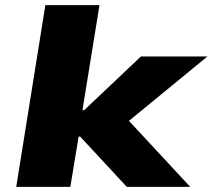

<svg xmlns="http://www.w3.org/2000/svg" viewBox="-20 -725 825 745"><path d="M43 0 156 -705H366L300 -298H307L527 -506H785L451 -232L459 -279L718 0H472L291 -195H285L253 0Z"/></svg>

Font: Nunito Sans 7pt Expanded Black
Style: Italic
Weight: 900
Width: 7
Italic angle: -9°
Designer: Vernon Adams
Foundry: Vernon Adams
Version: Version 3.101;gftools[0.9.27]